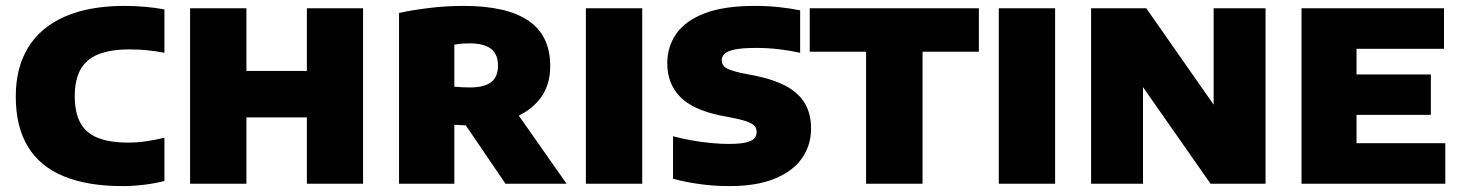

<svg xmlns="http://www.w3.org/2000/svg" viewBox="-20 -623 4957 651"><path d="M395.5 8Q277.5 8 196.8 -25Q116 -58 74.8 -125.5Q33.5 -193 33.5 -296Q33.5 -394 75.8 -462.5Q118 -531 200.5 -567Q283 -603 402.5 -603Q437 -603 471.8 -600Q506.5 -597 537.5 -591V-444Q510 -449.5 480.8 -452.5Q451.5 -455.5 420 -455.5Q354.5 -455.5 313.2 -438.8Q272 -422 252.8 -387Q233.5 -352 233.5 -297Q233.5 -241.5 252.2 -206.8Q271 -172 311.2 -155.8Q351.5 -139.5 415 -139.5Q445.5 -139.5 477.2 -144.2Q509 -149 537.5 -156V-9.5Q508.5 -1.5 470.2 3.2Q432 8 395.5 8Z M624.5 0V-595H815.5V-382.5H1020.5V-595H1211V0H1020.5V-225H815.5V0Z M1333 0V-579Q1380.5 -589.5 1437.5 -596.2Q1494.5 -603 1551.5 -603Q1698 -603 1771.8 -552.8Q1845.5 -502.5 1845.5 -400Q1846 -333.5 1811.2 -288.5Q1776.5 -243.5 1715 -220.8Q1653.5 -198 1572 -198Q1559 -198 1546 -198.5Q1533 -199 1520.5 -200V0ZM1694 0 1509.5 -271H1711L1901 0ZM1573.5 -326.5Q1621.5 -326.5 1645 -344.2Q1668.5 -362 1668.5 -400.5Q1668.5 -440 1644.2 -458Q1620 -476 1572.5 -476Q1559.5 -476 1545.8 -475Q1532 -474 1520.5 -471.5V-329Q1535.5 -328 1546.8 -327.2Q1558 -326.5 1573.5 -326.5Z M1966.5 0V-595H2157.5V0Z M2453 8Q2401 8 2351 1Q2301 -6 2262 -17V-161Q2292 -153 2325.5 -147Q2359 -141 2391.5 -138Q2424 -135 2450.5 -135Q2489 -135 2509.5 -140Q2530 -145 2537.8 -154Q2545.5 -163 2545.5 -175.5Q2545.5 -186 2540 -194Q2534.5 -202 2518.2 -208.8Q2502 -215.5 2471 -222L2422.5 -231.5Q2329.5 -250.5 2286 -294.8Q2242.5 -339 2242.5 -408.5Q2242.5 -464.5 2273 -508.5Q2303.5 -552.5 2369 -577.8Q2434.5 -603 2540 -603Q2581.5 -603 2621.5 -598.8Q2661.5 -594.5 2693 -588V-444Q2659.5 -451.5 2621.5 -456Q2583.5 -460.5 2545 -460.5Q2496 -460.5 2470.5 -455Q2445 -449.5 2436 -440Q2427 -430.5 2427 -419Q2427 -404 2438.5 -394.8Q2450 -385.5 2491 -376L2540 -366.5Q2605.5 -353 2647.5 -329.8Q2689.5 -306.5 2709.8 -271.2Q2730 -236 2730 -187Q2730 -130.5 2699.2 -86.5Q2668.5 -42.5 2606.8 -17.2Q2545 8 2453 8Z M2916.5 0V-447.5H2725.5V-595H3299V-447.5H3108V0Z M3366.5 0V-595H3557.5V0Z M3679.5 0V-595H3866.5L4121 -231H4095V-595H4271V0H4084.5L3830 -364H3855.5V0Z M4393 0V-595H4876V-457.5H4579.5V-137.5H4880.5V0ZM4504.5 -233.5V-370.5H4831.5V-233.5Z"/></svg>

Font: Encode Sans SC Condensed Thin ExtraBold
Style: Regular
Weight: 800
Version: Version 3.002